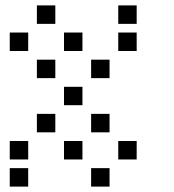

<svg xmlns="http://www.w3.org/2000/svg" viewBox="-20 -704 640 708"><path d="M117 -684Q116 -684 116 -684Q116 -684 116 -683V-617Q116 -616 116 -616Q116 -616 117 -616H183Q184 -616 184 -616Q184 -616 184 -617V-683Q184 -684 184 -684Q184 -684 183 -684ZM417 -684Q416 -684 416 -684Q416 -684 416 -683V-617Q416 -616 416 -616Q416 -616 417 -616H483Q484 -616 484 -616Q484 -616 484 -617V-683Q484 -684 484 -684Q484 -684 483 -684ZM17 -584Q16 -584 16 -584Q16 -584 16 -583V-517Q16 -516 16 -516Q16 -516 17 -516H83Q84 -516 84 -516Q84 -516 84 -517V-583Q84 -584 84 -584Q84 -584 83 -584ZM217 -584Q216 -584 216 -584Q216 -584 216 -583V-517Q216 -516 216 -516Q216 -516 217 -516H283Q284 -516 284 -516Q284 -516 284 -517V-583Q284 -584 284 -584Q284 -584 283 -584ZM417 -584Q416 -584 416 -584Q416 -584 416 -583V-517Q416 -516 416 -516Q416 -516 417 -516H483Q484 -516 484 -516Q484 -516 484 -517V-583Q484 -584 484 -584Q484 -584 483 -584ZM117 -484Q116 -484 116 -484Q116 -484 116 -483V-417Q116 -416 116 -416Q116 -416 117 -416H183Q184 -416 184 -416Q184 -416 184 -417V-483Q184 -484 184 -484Q184 -484 183 -484ZM317 -484Q316 -484 316 -484Q316 -484 316 -483V-417Q316 -416 316 -416Q316 -416 317 -416H383Q384 -416 384 -416Q384 -416 384 -417V-483Q384 -484 384 -484Q384 -484 383 -484ZM217 -384Q216 -384 216 -384Q216 -384 216 -383V-317Q216 -316 216 -316Q216 -316 217 -316H283Q284 -316 284 -316Q284 -316 284 -317V-383Q284 -384 284 -384Q284 -384 283 -384ZM117 -284Q116 -284 116 -284Q116 -284 116 -283V-217Q116 -216 116 -216Q116 -216 117 -216H183Q184 -216 184 -216Q184 -216 184 -217V-283Q184 -284 184 -284Q184 -284 183 -284ZM317 -284Q316 -284 316 -284Q316 -284 316 -283V-217Q316 -216 316 -216Q316 -216 317 -216H383Q384 -216 384 -216Q384 -216 384 -217V-283Q384 -284 384 -284Q384 -284 383 -284ZM17 -184Q16 -184 16 -184Q16 -184 16 -183V-117Q16 -116 16 -116Q16 -116 17 -116H83Q84 -116 84 -116Q84 -116 84 -117V-183Q84 -184 84 -184Q84 -184 83 -184ZM217 -184Q216 -184 216 -184Q216 -184 216 -183V-117Q216 -116 216 -116Q216 -116 217 -116H283Q284 -116 284 -116Q284 -116 284 -117V-183Q284 -184 284 -184Q284 -184 283 -184ZM417 -184Q416 -184 416 -184Q416 -184 416 -183V-117Q416 -116 416 -116Q416 -116 417 -116H483Q484 -116 484 -116Q484 -116 484 -117V-183Q484 -184 484 -184Q484 -184 483 -184ZM17 -84Q16 -84 16 -84Q16 -84 16 -83V-17Q16 -16 16 -16Q16 -16 17 -16H83Q84 -16 84 -16Q84 -16 84 -17V-83Q84 -84 84 -84Q84 -84 83 -84ZM317 -84Q316 -84 316 -84Q316 -84 316 -83V-17Q316 -16 316 -16Q316 -16 317 -16H383Q384 -16 384 -16Q384 -16 384 -17V-83Q384 -84 384 -84Q384 -84 383 -84Z"/></svg>

Font: Doto SemiBold
Style: Regular
Weight: 600
Monospace: yes
Version: Version 1.000